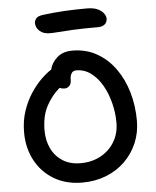

<svg xmlns="http://www.w3.org/2000/svg" viewBox="-61 -985 850 1046"><g transform="rotate(-5 363.5 -461.5)"><path d="M347 10Q258 10 192 -29.5Q126 -69 90 -137Q54 -205 54 -290Q54 -353 72 -406.5Q90 -460 117.5 -501.5Q145 -543 175 -572.5Q205 -602 231 -618Q240 -656 271.5 -683.5Q303 -711 354 -711Q428 -711 487 -678Q546 -645 587.5 -587.5Q629 -530 650.5 -456Q672 -382 672 -300Q672 -235 648 -178.5Q624 -122 580.5 -79.5Q537 -37 477.5 -13.5Q418 10 347 10ZM166 -290Q166 -236 187 -192Q208 -148 248.5 -122Q289 -96 347 -96Q407 -96 455 -121.5Q503 -147 531.5 -193Q560 -239 560 -300Q560 -353 546.5 -406.5Q533 -460 508 -504Q483 -548 447 -575Q411 -602 367 -602Q348 -602 340 -588Q332 -574 332 -553Q332 -531 321 -520Q310 -509 294 -509Q280 -509 268 -515Q225 -479 195.5 -424.5Q166 -370 166 -290ZM242 -816Q205 -816 185 -835Q165 -854 165 -877Q165 -890 174 -902.5Q183 -915 213 -919Q278 -927 334 -930Q390 -933 453 -933Q491 -933 513.5 -922Q536 -911 546 -896Q556 -881 556 -869Q556 -849 542.5 -837.5Q529 -826 506 -826Q423 -826 371.5 -823.5Q320 -821 290.5 -818.5Q261 -816 242 -816Z"/></g></svg>

Font: Shantell Sans Normal
Style: Regular
Weight: 500
Designer: Stephen Nixon, Anya Danilova, Shantell Martin
Foundry: Arrow Type
Version: Version 1.009;[a7da0bfa3]